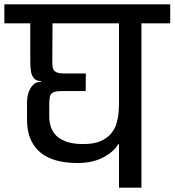

<svg xmlns="http://www.w3.org/2000/svg" viewBox="-56 -861 801 881"><path d="M300 -113Q226 -113 174.5 -134.5Q123 -156 95.5 -200.5Q68 -245 68 -312V-390Q68 -415 75 -436.5Q82 -458 96.5 -472Q111 -486 133 -486V-489Q112 -489 101 -500.5Q90 -512 86.5 -531Q83 -550 83 -574V-754H-36V-841H725V-754H593V0H490V-199H486Q468 -166 419 -139.5Q370 -113 300 -113ZM170 -327Q170 -299 178.5 -275.5Q187 -252 206 -235Q225 -218 254.5 -209Q284 -200 326 -200Q375 -200 405.5 -213.5Q436 -227 453.5 -248Q471 -269 478.5 -294Q486 -319 488 -344Q490 -369 490 -389V-754H185L184 -576Q184 -565 185.5 -553Q187 -541 198 -532.5Q209 -524 236 -524H338L337 -443H225Q199 -443 187 -436.5Q175 -430 172.5 -416Q170 -402 170 -382Z"/></svg>

Font: Matangi SemiBold
Style: Regular
Weight: 600
Designer: Prashant Pant
Foundry: The Graphic Ant
Version: Version 3.002